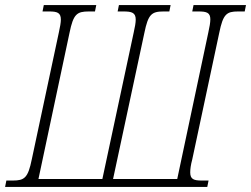

<svg xmlns="http://www.w3.org/2000/svg" viewBox="-42 -734 986 754"><path d="M-22 0H772L777 -25H751C719 -25 705 -30 705 -57C705 -69 707 -86 713 -108L819 -605C834 -679 848 -689 893 -689H919L924 -714H718L713 -689H738C770 -689 784 -684 784 -658C784 -646 781 -628 776 -606L654 -31H402L525 -605C540 -678 553 -689 601 -689H623L628 -714H425L420 -689H443C476 -689 491 -684 491 -657C491 -645 488 -628 483 -606L360 -31H109L231 -605C246 -679 260 -689 307 -689H331L336 -714H130L125 -689H151C183 -689 197 -684 197 -657C197 -645 194 -629 189 -606L83 -109C68 -35 54 -25 8 -25H-17Z"/></svg>

Font: Noto Serif Condensed ExtraLight
Style: Italic
Weight: 200
Width: 3
Italic angle: -12°
Designer: Monotype Design Team
Foundry: Monotype Imaging Inc.
Version: Version 2.013